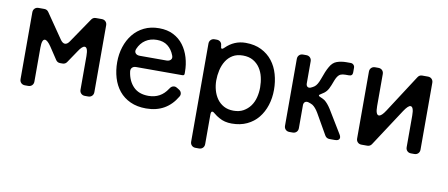

<svg xmlns="http://www.w3.org/2000/svg" viewBox="-64 -759 2831 1214"><g transform="rotate(10 1351.5 -152.5)"><path d="M67 -34V-463Q67 -478 76.5 -487.5Q86 -497 101 -497H138Q156 -497 166 -482L276 -322Q290 -303 304 -303Q319 -303 332 -322L441 -482Q451 -497 469 -497H507Q522 -497 531.5 -487.5Q541 -478 541 -463V-34Q541 -19 531.5 -9.5Q522 0 507 0H486Q471 0 461.5 -9.5Q452 -19 452 -34V-250Q452 -306 431 -306Q415 -306 391 -269L339 -192Q329 -177 311 -177H296Q278 -177 268 -192L217 -269Q192 -306 176 -306Q156 -306 156 -251V-34Q156 -19 146.5 -9.5Q137 0 122 0H101Q86 0 76.5 -9.5Q67 -19 67 -34Z M880 11Q822 11 778.5 -9Q735 -29 706.5 -64Q678 -99 664 -146Q650 -193 650 -246Q650 -298 665 -344.5Q680 -391 708.5 -426.5Q737 -462 779 -482.5Q821 -503 875 -503Q928 -503 967 -483Q1006 -463 1031.5 -429Q1057 -395 1070 -351Q1083 -307 1083 -260V-248Q1083 -236 1071 -236H773Q757 -236 748 -226.5Q739 -217 741 -201Q749 -142 784 -106Q819 -70 881 -70Q960 -70 1003 -137Q1015 -157 1033 -157Q1044 -157 1055 -149L1066 -142Q1077 -135 1080 -123Q1083 -111 1076 -100Q1011 11 880 11ZM784 -310H955Q973 -310 982.5 -320.5Q992 -331 985 -348Q971 -385 943.5 -406.5Q916 -428 874 -428Q832 -428 801 -407.5Q770 -387 754 -349Q747 -332 756 -321Q765 -310 784 -310Z M1198 168V-461Q1198 -476 1207.5 -485.5Q1217 -495 1232 -495H1245Q1260 -495 1269.5 -486Q1279 -477 1279 -462L1280 -461Q1280 -444 1288 -444Q1293 -444 1302 -453Q1356 -507 1430 -507Q1488 -507 1531 -485.5Q1574 -464 1602 -428Q1630 -392 1643.5 -344.5Q1657 -297 1657 -245Q1657 -192 1642 -145.5Q1627 -99 1598.5 -64Q1570 -29 1527.5 -9Q1485 11 1430 11Q1383 11 1349 -9Q1330 -19 1315 -32Q1304 -42 1297 -42Q1288 -42 1288 -21V168Q1288 183 1278.5 192.5Q1269 202 1254 202H1232Q1217 202 1207.5 192.5Q1198 183 1198 168ZM1427 -71Q1464 -71 1490.5 -86Q1517 -101 1534.5 -125Q1552 -149 1560 -180.5Q1568 -212 1568 -245Q1568 -279 1560.5 -311Q1553 -343 1536 -368.5Q1519 -394 1492 -409.5Q1465 -425 1427 -425Q1388 -425 1361.5 -409Q1335 -393 1318.5 -366.5Q1302 -340 1294.5 -307Q1287 -274 1287 -241Q1287 -209 1295.5 -178.5Q1304 -148 1321 -124Q1338 -100 1364.5 -85.5Q1391 -71 1427 -71Z M1765 -34V-463Q1765 -478 1774.5 -487.5Q1784 -497 1799 -497H1820Q1835 -497 1844.5 -487.5Q1854 -478 1854 -463V-322Q1854 -308 1861.5 -301.5Q1869 -295 1882 -299Q1898 -306 1907 -313Q1924 -326 1938 -365Q1956 -418 1973 -447Q1990 -478 2017.5 -487.5Q2045 -497 2078 -497H2105Q2116 -497 2123.5 -489.5Q2131 -482 2131 -471V-441Q2131 -418 2108 -418H2085Q2067 -418 2055 -413Q2043 -408 2033 -392Q2028 -384 2022.5 -370.5Q2017 -357 2010 -338Q2000 -312 1988 -297.5Q1976 -283 1953 -270Q1932 -259 1954 -251Q1962 -248 1968.5 -244.5Q1975 -241 1982 -237Q2003 -221 2024 -188L2114 -40Q2125 -22 2118.5 -11Q2112 0 2091 0H2057Q2037 0 2027 -17L1951 -150Q1932 -182 1912 -195Q1906 -198 1899 -201Q1892 -204 1884 -206Q1870 -209 1862 -202Q1854 -195 1854 -181V-34Q1854 -19 1844.5 -9.5Q1835 0 1820 0H1799Q1784 0 1774.5 -9.5Q1765 -19 1765 -34Z M2228 -34V-463Q2228 -478 2237.5 -487.5Q2247 -497 2262 -497H2283Q2298 -497 2307.5 -487.5Q2317 -478 2317 -463V-258Q2317 -201 2338 -201Q2355 -201 2380 -240L2536 -481Q2546 -497 2564 -497H2601Q2616 -497 2625.5 -487.5Q2635 -478 2635 -463V-34Q2635 -19 2625.5 -9.5Q2616 0 2601 0H2580Q2565 0 2555.5 -9.5Q2546 -19 2546 -34V-237Q2546 -294 2525 -294Q2510 -294 2484 -255L2327 -15Q2317 0 2299 0H2262Q2247 0 2237.5 -9.5Q2228 -19 2228 -34Z"/></g></svg>

Font: Higure Gothic Medium
Style: Regular
Weight: 500
Designer: Yoshimichi Ohira
Foundry: Positype
Version: Version 1.000